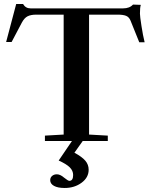

<svg xmlns="http://www.w3.org/2000/svg" viewBox="-20 -705 755 960"><path d="M204.6 0V-26.9L298.3 -32.2V-631.8H161.6Q134.3 -631.8 117.9 -623.5Q101.6 -615.2 89.4 -592.3L38.1 -495.1H10.7L61 -685.1H95.2Q107.9 -663.1 132.8 -663.1H595.2Q627.9 -663.1 645 -682.1L684.1 -680.7Q679.7 -668 679.7 -637.2Q679.7 -624 687.3 -575.4Q694.8 -526.9 703.1 -493.7H676.3L632.8 -601.6Q625.5 -619.6 610.8 -625.7Q596.2 -631.8 568.4 -631.8H425.3V-32.2L519 -26.9V0H393.6L352.1 58.6Q390.1 79.1 406.7 98.6Q423.3 118.2 423.3 143.6Q423.3 182.6 387.9 208.7Q352.5 234.9 303.2 234.9Q269 234.9 250 224.4Q231 213.9 231 195.8Q231 182.6 240.5 174.6Q250 166.5 264.2 166.5Q281.2 166.5 300.3 183.1Q320.3 199.2 326.7 199.2Q345.7 199.2 345.7 169.9Q345.7 148.4 328.6 131.6Q311.5 114.7 273.4 97.7L339.8 0Z"/></svg>

Font: Elstob 18pt SemiBold
Style: Regular
Weight: 600
Designer: Peter S. Baker
Version: Version 1.015